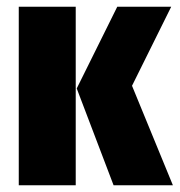

<svg xmlns="http://www.w3.org/2000/svg" viewBox="-20 -553 536 573"><path d="M206 0H36V-533H206ZM374 -297 496 0H319L209 -289L330 -533H491Z"/></svg>

Font: Fira Sans Compressed ExtraBold
Style: Regular
Weight: 800
Width: 1
Designer: bBox Type GmbH & Carrois Corporate GbR & Edenspiekermann AG
Foundry: bBox Type GmbH & Carrois Corporate GbR & Edenspiekermann AG
Version: Version 4.301